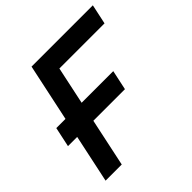

<svg xmlns="http://www.w3.org/2000/svg" viewBox="-183 -868 1025 1025"><g transform="rotate(-45 330.0 -355.0)"><path d="M35 -272.2 59 -384.4H489L465 -272.2ZM46.6 0 197.6 -710H660.4L636.4 -597.8H295.6L168.6 0Z"/></g></svg>

Font: Geist Mono
Style: Italic
Weight: 400
Italic angle: -12°
Monospace: yes
Designer: Basement.studio, Andrés Briganti, Mateo Zaragoza
Foundry: Basement.studio, Vercel, Andrés Briganti, Guido Ferreyra, Mateo Zaragoza
Version: Version 1.500